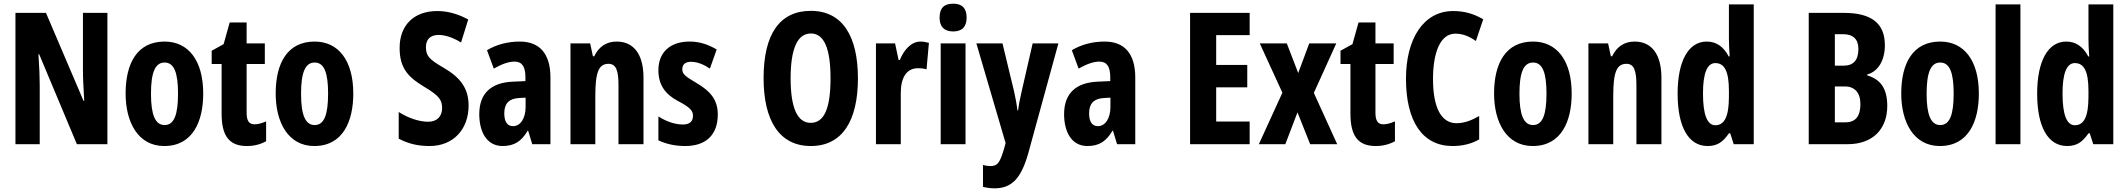

<svg xmlns="http://www.w3.org/2000/svg" viewBox="-20 -784 11566 1044"><path d="M564 0V-714H431V-400C431 -359 434 -304 438 -236H434L230 -714H64V0H196V-320C196 -361 194 -418 189 -489H193L398 0Z M1085 -275C1085 -457 1003 -558 875 -558C726 -558 663 -440 663 -275C663 -122 729 10 873 10C1029 10 1085 -125 1085 -275ZM801 -274C801 -389 823 -444 875 -444C927 -444 948 -388 948 -275C948 -161 927 -104 875 -104C823 -104 801 -162 801 -274Z M1364 -108C1333 -108 1321 -129 1321 -171V-436H1420V-548H1321V-662H1229L1196 -544L1131 -508V-436H1185V-166C1185 -47 1225 10 1322 10C1362 10 1396 1 1427 -16V-124C1404 -114 1383 -108 1364 -108Z M1901 -275C1901 -457 1819 -558 1691 -558C1542 -558 1479 -440 1479 -275C1479 -122 1545 10 1689 10C1845 10 1901 -125 1901 -275ZM1617 -274C1617 -389 1639 -444 1691 -444C1743 -444 1764 -388 1764 -275C1764 -161 1743 -104 1691 -104C1639 -104 1617 -162 1617 -274Z M2528 -210C2528 -304 2483 -362 2395 -414C2313 -461 2296 -480 2296 -529C2296 -567 2318 -594 2364 -594C2400 -594 2441 -581 2487 -553L2526 -678C2473 -707 2416 -724 2358 -724C2228 -724 2152 -644 2153 -522C2153 -408 2205 -361 2290 -310C2369 -263 2384 -239 2384 -196C2384 -154 2359 -122 2308 -122C2261 -122 2201 -141 2148 -175V-30C2203 -1 2255 10 2316 10C2445 10 2528 -81 2528 -210Z M2807 -558C2739 -558 2678 -541 2628 -511L2665 -411C2711 -437 2747 -449 2778 -449C2819 -449 2837 -421 2837 -364V-343L2769 -340C2651 -335 2586 -277 2586 -163C2586 -74 2622 10 2713 10C2778 10 2816 -17 2849 -73H2852L2874 0H2973V-363C2973 -492 2914 -558 2807 -558ZM2802 -251 2838 -253V-203C2838 -139 2809 -98 2770 -98C2739 -98 2722 -121 2722 -168C2722 -221 2748 -248 2802 -251Z M3333 -558C3277 -558 3236 -530 3211 -478H3204L3189 -548H3082V0H3217V-261C3217 -391 3235 -437 3289 -437C3331 -437 3343 -398 3343 -321V0H3479V-361C3479 -489 3426 -558 3333 -558Z M3883 -162C3883 -246 3837 -291 3770 -331C3702 -371 3690 -382 3690 -408C3690 -434 3707 -448 3737 -448C3773 -448 3809 -432 3840 -411L3877 -515C3829 -543 3783 -558 3730 -558C3623 -558 3560 -499 3560 -402C3560 -322 3598 -271 3666 -235C3737 -198 3748 -180 3748 -154C3748 -123 3729 -107 3693 -107C3645 -107 3597 -127 3560 -151V-21C3604 0 3653 10 3706 10C3817 10 3883 -49 3883 -162Z M4645 -358C4645 -587 4561 -725 4389 -725C4220 -725 4132 -599 4132 -359C4132 -131 4216 10 4389 10C4561 10 4645 -129 4645 -358ZM4279 -358C4279 -519 4316 -602 4389 -602C4460 -602 4496 -523 4496 -358C4496 -193 4461 -116 4388 -116C4316 -116 4279 -197 4279 -358Z M4985 -558C4933 -558 4893 -509 4873 -458H4866L4847 -548H4743V0H4878V-279C4878 -361 4909 -413 4971 -413C4990 -413 5005 -411 5018 -407L5031 -551C5012 -556 4999 -558 4985 -558Z M5163 -764C5112 -764 5089 -739 5089 -688C5089 -638 5115 -613 5163 -613C5211 -613 5236 -638 5236 -688C5236 -738 5213 -764 5163 -764ZM5230 -548H5095V0H5230Z M5289 -548 5448 -6 5440 23C5417 102 5404 119 5365 119C5352 119 5338 117 5325 113V232C5345 237 5366 240 5388 240C5480 240 5532 188 5571 50L5735 -548H5595L5535 -286C5525 -243 5519 -211 5516 -184H5512C5509 -214 5502 -252 5494 -287L5431 -548Z M5987 -558C5919 -558 5858 -541 5808 -511L5845 -411C5891 -437 5927 -449 5958 -449C5999 -449 6017 -421 6017 -364V-343L5949 -340C5831 -335 5766 -277 5766 -163C5766 -74 5802 10 5893 10C5958 10 5996 -17 6029 -73H6032L6054 0H6153V-363C6153 -492 6094 -558 5987 -558ZM5982 -251 6018 -253V-203C6018 -139 5989 -98 5950 -98C5919 -98 5902 -121 5902 -168C5902 -221 5928 -248 5982 -251Z M6775 0V-123H6593V-309H6762V-431H6593V-593H6775V-714H6451V0Z M6953 -280 6825 0H6969L7035 -173L7104 0H7251L7124 -279L7246 -548H7099L7039 -387L6977 -548H6830Z M7502 -108C7471 -108 7459 -129 7459 -171V-436H7558V-548H7459V-662H7367L7334 -544L7269 -508V-436H7323V-166C7323 -47 7363 10 7460 10C7500 10 7534 1 7565 -16V-124C7542 -114 7521 -108 7502 -108Z M7893 -601C7934 -601 7970 -586 8005 -561L8045 -679C7993 -710 7940 -724 7882 -724C7718 -724 7625 -570 7625 -356C7625 -122 7716 10 7878 10C7933 10 7982 -2 8023 -26V-153C7984 -131 7944 -114 7900 -114C7817 -114 7772 -198 7772 -355C7772 -499 7812 -601 7893 -601Z M8526 -275C8526 -457 8444 -558 8316 -558C8167 -558 8104 -440 8104 -275C8104 -122 8170 10 8314 10C8470 10 8526 -125 8526 -275ZM8242 -274C8242 -389 8264 -444 8316 -444C8368 -444 8389 -388 8389 -275C8389 -161 8368 -104 8316 -104C8264 -104 8242 -162 8242 -274Z M8868 -558C8812 -558 8771 -530 8746 -478H8739L8724 -548H8617V0H8752V-261C8752 -391 8770 -437 8824 -437C8866 -437 8878 -398 8878 -321V0H9014V-361C9014 -489 8961 -558 8868 -558Z M9265 10C9317 10 9348 -11 9381 -59H9388L9407 0H9516V-760H9381V-573C9381 -552 9382 -521 9385 -477H9380C9351 -532 9311 -558 9260 -558C9161 -558 9102 -452 9102 -275C9102 -96 9160 10 9265 10ZM9307 -103C9263 -103 9240 -160 9240 -276C9240 -384 9262 -441 9307 -441C9358 -441 9381 -394 9381 -290V-258C9381 -151 9357 -103 9307 -103Z M10006 -714H9815V0H10027C10161 0 10242 -80 10242 -208C10242 -298 10209 -352 10133 -374V-379C10192 -395 10229 -455 10229 -538C10229 -658 10155 -714 10006 -714ZM10006 -427H9957V-598H10003C10057 -598 10085 -570 10085 -518C10085 -457 10058 -427 10006 -427ZM9957 -314H10011C10065 -314 10096 -280 10096 -218C10096 -152 10069 -119 10016 -119H9957Z M10740 -275C10740 -457 10658 -558 10530 -558C10381 -558 10318 -440 10318 -275C10318 -122 10384 10 10528 10C10684 10 10740 -125 10740 -275ZM10456 -274C10456 -389 10478 -444 10530 -444C10582 -444 10603 -388 10603 -275C10603 -161 10582 -104 10530 -104C10478 -104 10456 -162 10456 -274Z M10966 0V-760H10831V0Z M11220 10C11272 10 11303 -11 11336 -59H11343L11362 0H11471V-760H11336V-573C11336 -552 11337 -521 11340 -477H11335C11306 -532 11266 -558 11215 -558C11116 -558 11057 -452 11057 -275C11057 -96 11115 10 11220 10ZM11262 -103C11218 -103 11195 -160 11195 -276C11195 -384 11217 -441 11262 -441C11313 -441 11336 -394 11336 -290V-258C11336 -151 11312 -103 11262 -103Z"/></svg>

Font: Noto Sans Oriya ExtCond Bold
Style: Bold
Weight: 700
Width: 2
Designer: Amélie Bonet and Sol Matas
Foundry: Google LLC
Version: Version 2.006